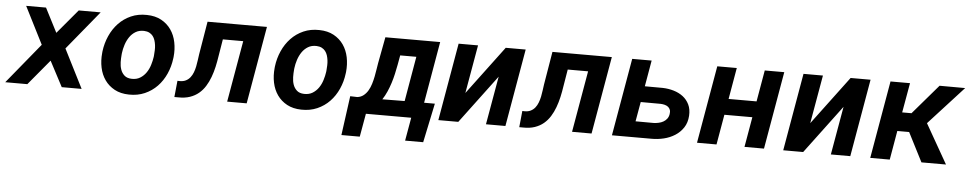

<svg xmlns="http://www.w3.org/2000/svg" viewBox="-47 -841 6567 1302"><g transform="rotate(5 3237.0 -190.0)"><path d="M308.6 -363.8 446.8 -528.3H596.2L379.4 -263.7L512.7 0H377.4L286.6 -172.4L143.1 0H-7.3L217.3 -274.4L88.9 -528.3H224.1Z M631.3 -265.6Q638.2 -321.3 660.4 -371.3Q682.6 -421.4 718.3 -459Q753.9 -496.6 802.5 -518.1Q851.1 -539.6 910.6 -538.1Q967.8 -537.1 1008.8 -514.6Q1049.8 -492.2 1075.4 -455.3Q1101.1 -418.5 1110.8 -370.6Q1120.6 -322.8 1115.2 -270.5L1113.8 -259.8Q1106.9 -204.1 1084.7 -154.5Q1062.5 -105 1026.9 -67.9Q991.2 -30.8 942.6 -9.5Q894 11.7 835 10.3Q778.3 9.3 737.3 -12.9Q696.3 -35.2 670.7 -71.5Q645 -107.9 635 -155.5Q625 -203.1 630.4 -255.4ZM762.7 -255.4Q760.3 -231 760.7 -203.9Q761.2 -176.8 769.3 -153.6Q777.3 -130.4 795.2 -114.5Q813 -98.6 844.7 -97.7Q877.9 -96.7 902.1 -111.6Q926.3 -126.5 942.6 -150.1Q959 -173.8 968 -202.9Q977.1 -231.9 981 -259.8L981.9 -270Q983.4 -286.1 984.1 -304Q984.9 -321.8 982.7 -339.1Q980.5 -356.4 975.3 -372.3Q970.2 -388.2 960.7 -400.4Q951.2 -412.6 936.5 -420.2Q921.9 -427.7 900.9 -428.7Q867.2 -429.7 843 -415Q818.8 -400.4 802.5 -376.5Q786.1 -352.5 776.6 -323.2Q767.1 -293.9 763.7 -265.6Z M1728 -528.3 1636.2 0H1503.4L1576.2 -418H1437.5L1418.5 -303.2Q1413.1 -266.1 1404.8 -229Q1396.5 -191.9 1383.8 -157.7Q1371.1 -123.5 1353 -94.5Q1335 -65.4 1309.3 -43.9Q1283.7 -22.5 1249.3 -10.7Q1214.8 1 1170.4 0H1144L1155.3 -111.3L1169.4 -110.8Q1194.3 -110.4 1212.2 -119.4Q1230 -128.4 1241.9 -143.6Q1253.9 -158.7 1261.5 -178.5Q1269 -198.2 1273.4 -219.7Q1277.8 -241.2 1280.5 -262.9Q1283.2 -284.7 1286.1 -303.2L1323.7 -528.3Z M1805.2 -265.6Q1812 -321.3 1834.2 -371.3Q1856.4 -421.4 1892.1 -459Q1927.7 -496.6 1976.3 -518.1Q2024.9 -539.6 2084.5 -538.1Q2141.6 -537.1 2182.6 -514.6Q2223.6 -492.2 2249.3 -455.3Q2274.9 -418.5 2284.7 -370.6Q2294.4 -322.8 2289.1 -270.5L2287.6 -259.8Q2280.8 -204.1 2258.5 -154.5Q2236.3 -105 2200.7 -67.9Q2165 -30.8 2116.5 -9.5Q2067.9 11.7 2008.8 10.3Q1952.1 9.3 1911.1 -12.9Q1870.1 -35.2 1844.5 -71.5Q1818.8 -107.9 1808.8 -155.5Q1798.8 -203.1 1804.2 -255.4ZM1936.5 -255.4Q1934.1 -231 1934.6 -203.9Q1935.1 -176.8 1943.1 -153.6Q1951.2 -130.4 1969 -114.5Q1986.8 -98.6 2018.6 -97.7Q2051.8 -96.7 2075.9 -111.6Q2100.1 -126.5 2116.5 -150.1Q2132.8 -173.8 2141.8 -202.9Q2150.9 -231.9 2154.8 -259.8L2155.8 -270Q2157.2 -286.1 2158 -304Q2158.7 -321.8 2156.5 -339.1Q2154.3 -356.4 2149.2 -372.3Q2144 -388.2 2134.5 -400.4Q2125 -412.6 2110.4 -420.2Q2095.7 -427.7 2074.7 -428.7Q2041 -429.7 2016.8 -415Q1992.7 -400.4 1976.3 -376.5Q1960 -352.5 1950.4 -323.2Q1940.9 -293.9 1937.5 -265.6Z M2379.9 -107.9Q2404.3 -110.8 2422.1 -125Q2439.9 -139.2 2452.1 -159.9Q2464.4 -180.7 2472.2 -206.3Q2480 -231.9 2485.1 -257.8Q2490.2 -283.7 2493.7 -307.6Q2497.1 -331.5 2500.5 -349.6L2534.2 -528.3H2907.2L2834.5 -108.9H2907.7L2851.6 158.2H2728.5L2756.3 0H2447.8L2419.9 158.2H2294.9L2331.5 -109.4ZM2633.3 -349.6Q2627.4 -318.4 2620.4 -286.6Q2613.3 -254.9 2603.5 -224.1Q2593.8 -193.4 2580.8 -163.8Q2567.9 -134.3 2550.3 -107.4L2702.1 -108.9L2754.9 -414.6H2645Z M3353.5 -528.3H3489.3L3397.5 0H3265.1L3322.8 -329.1L3076.7 0H2940.9L3032.7 -528.3H3165L3107.4 -199.2Z M4075.7 -528.3 3983.9 0H3851.1L3923.8 -418H3785.2L3766.1 -303.2Q3760.7 -266.1 3752.4 -229Q3744.1 -191.9 3731.4 -157.7Q3718.8 -123.5 3700.7 -94.5Q3682.6 -65.4 3657 -43.9Q3631.3 -22.5 3596.9 -10.7Q3562.5 1 3518.1 0H3491.7L3502.9 -111.3L3517.1 -110.8Q3542 -110.4 3559.8 -119.4Q3577.6 -128.4 3589.6 -143.6Q3601.6 -158.7 3609.1 -178.5Q3616.7 -198.2 3621.1 -219.7Q3625.5 -241.2 3628.2 -262.9Q3630.9 -284.7 3633.8 -303.2L3671.4 -528.3Z M4315.9 -350.6 4437.5 -350.1Q4476.6 -349.1 4512.9 -338.4Q4549.3 -327.6 4576.7 -306.6Q4604 -285.6 4619.4 -253.7Q4634.8 -221.7 4632.3 -177.7Q4629.4 -130.4 4607.2 -96.7Q4585 -63 4550.8 -41.3Q4516.6 -19.5 4474.9 -9.5Q4433.1 0.5 4391.1 0H4122.6L4214.4 -528.3H4346.7ZM4297.4 -241.7 4273.9 -108.4 4396.5 -107.9Q4413.6 -108.4 4430.7 -112.1Q4447.8 -115.7 4462.2 -123.8Q4476.6 -131.8 4486.8 -145Q4497.1 -158.2 4500 -177.2Q4502.9 -194.3 4498.5 -206.3Q4494.1 -218.3 4484.6 -225.8Q4475.1 -233.4 4461.4 -237.1Q4447.8 -240.7 4432.6 -241.2Z M5157.7 0H5024.9L5060.5 -205.1H4870.1L4834.5 0H4701.7L4793.5 -528.3H4926.3L4889.2 -314.5H5079.6L5116.7 -528.3H5249.5Z M5701.2 -528.3H5836.9L5745.1 0H5612.8L5670.4 -329.1L5424.3 0H5288.6L5380.4 -528.3H5512.7L5455.1 -199.2Z M6128.4 -197.8H6047.9L6013.7 0H5880.9L5972.7 -528.3H6105.5L6069.8 -326.2H6133.3L6306.6 -528.3L6481 -527.8L6243.7 -268.1L6396.5 0H6229.5Z"/></g></svg>

Font: Roboto Mono
Style: Bold Italic
Weight: 700
Designer: Google
Version: Version 2.000985; 2015; ttfautohint (v1.3)